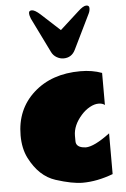

<svg xmlns="http://www.w3.org/2000/svg" viewBox="-65 -1056 738 1121"><g transform="rotate(-5 303.5 -495.5)"><path d="M155.3 -961.9Q147.5 -980.5 147.5 -995.1Q147.5 -1009.8 165 -1009.8Q182.6 -1009.8 214.4 -981L324.2 -879.9L435.5 -981Q466.3 -1009.8 483.9 -1009.8Q501.5 -1009.8 501.5 -993.2Q501.5 -976.6 494.1 -961.9L394.5 -757.8Q373 -713.9 325.2 -713.9Q305.2 -713.9 285.4 -725.3Q265.6 -736.8 255.4 -757.8ZM409.2 -185.1Q458.5 -185.1 551.8 -254.9V-16.1Q458.5 19 373.5 19Q313 19 217 -11.7Q121.1 -42.5 64.5 -154.3Q36.1 -210.9 36.1 -287.1Q36.1 -440.4 141.6 -535.6Q247.1 -630.9 416 -630.9Q485.8 -630.9 542 -609.9V-421.9Q528.8 -433.1 504.9 -433.1Q481 -433.1 453.6 -418Q426.3 -402.8 403.8 -377.4Q352.1 -319.3 352.1 -257.8Q352.1 -257.3 352.3 -226.3Q352.5 -195.3 389.6 -187.5Q399.4 -185.5 409.2 -185.1Z"/></g></svg>

Font: Fz Rammetto One
Style: Regular
Weight: 400
Designer: Vernon Adams
Foundry: Vernon Adams
Version: Vit hóa bi c Thuy @ FontZin.Com